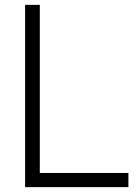

<svg xmlns="http://www.w3.org/2000/svg" viewBox="-20 -770 564 790"><path d="M143.8 -750V-58.3H508.3V0H83.3V-750Z"/></svg>

Font: Manrope3 Light
Style: Regular
Weight: 300
Designer: Mikhail Sharanda
Foundry: Mikhail Sharanda
Version: Version 3.000;PS 003.000;hotconv 1.0.88;makeotf.lib2.5.64775